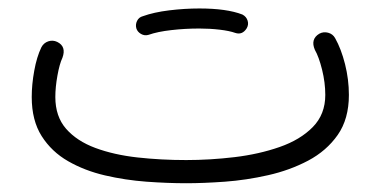

<svg xmlns="http://www.w3.org/2000/svg" viewBox="-20 -409 910 449"><path d="M54.2 -182.1Q54.2 -211.4 60.1 -243.7Q65.9 -275.9 76.7 -298.3Q82 -308.6 92.8 -312.3Q103.5 -315.9 113.8 -311Q135.7 -300.3 126 -273.9Q119.1 -259.3 114.3 -232.2Q109.4 -205.1 109.4 -182.1Q109.4 -136.7 134.5 -107.9Q159.7 -79.1 203.1 -63Q246.6 -46.9 301.5 -40.8Q356.4 -34.7 415.5 -34.7Q471.2 -34.7 528.3 -41.5Q585.4 -48.3 633.8 -65.2Q682.1 -82 711.4 -111.8Q740.7 -141.6 740.7 -187Q740.7 -215.8 733.2 -246.1Q725.6 -276.4 716.3 -292.5Q705.6 -317.4 726.6 -330.1Q736.3 -335.4 747.3 -332.5Q758.3 -329.6 763.7 -319.8Q777.8 -294.9 786.9 -259Q795.9 -223.1 795.9 -187Q795.9 -130.9 769.8 -93.5Q743.7 -56.2 700.7 -33.4Q657.7 -10.7 606.9 0.7Q556.2 12.2 505.9 15.9Q455.6 19.5 415.5 19.5Q372.1 19.5 322.5 15.9Q272.9 12.2 225.6 1.2Q178.2 -9.8 139.4 -32Q100.6 -54.2 77.4 -90.8Q54.2 -127.4 54.2 -182.1ZM298.8 -342.8Q296.4 -351.6 300.5 -360.1Q304.7 -368.7 314 -371.1Q339.8 -380.4 375.7 -384.8Q411.6 -389.2 446.3 -389.2Q510.3 -389.2 546.9 -375Q556.2 -370.1 559.1 -360.6Q562 -351.1 556.6 -342.3Q546.4 -326.7 530.3 -332Q516.6 -336.9 493.7 -339.6Q470.7 -342.3 446.3 -342.3Q412.6 -342.3 380.6 -338.6Q348.6 -335 327.6 -327.6Q318.4 -324.7 309.8 -329.6Q301.3 -334.5 298.8 -342.8Z"/></svg>

Font: Mikhak-DS2-FD Light
Style: Regular
Weight: 300
Designer: Amin Abedi
Version: Version 3.2